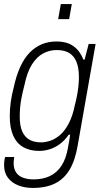

<svg xmlns="http://www.w3.org/2000/svg" viewBox="-21 -742 498 944"><path d="M140 182Q101 182 69 169.5Q37 157 18 132Q-1 107 -1 69Q-1 62 0 52Q1 42 4 30H49Q48 38 47 45Q46 52 46 59Q46 89 59 107Q72 125 94.5 132.5Q117 140 144 140Q190 140 224.5 123.5Q259 107 281.5 72.5Q304 38 313 -15Q316 -32 319 -48Q322 -64 324 -80H317Q298 -52 273.5 -34Q249 -16 223 -8Q197 0 172 0Q126 0 93.5 -18.5Q61 -37 44 -75Q27 -113 27 -171Q27 -206 32 -241.5Q37 -277 46 -310Q71 -428 124.5 -483Q178 -538 256 -538Q309 -538 341 -514.5Q373 -491 389 -449H395L415 -526H449L361 -27Q349 45 322 91Q295 137 250.5 159.5Q206 182 140 182ZM181 -42Q203 -42 227.5 -50.5Q252 -59 275 -79Q298 -99 317 -135Q336 -171 347 -225Q354 -252 358.5 -276.5Q363 -301 365 -322.5Q367 -344 367 -363Q367 -407 355.5 -436.5Q344 -466 320 -481Q296 -496 258 -496Q223 -496 191.5 -479.5Q160 -463 136 -425Q112 -387 99 -323Q91 -292 85.5 -265Q80 -238 78 -214Q76 -190 76 -169Q76 -124 88 -96.5Q100 -69 123 -55.5Q146 -42 181 -42ZM265 -648 278 -722H332L319 -648Z"/></svg>

Font: Archivo SemiCondensed Thin
Style: Italic
Weight: 250
Width: 4
Italic angle: -10°
Designer: Hector Gatti
Foundry: Omnibus-Type
Version: Version 2.001